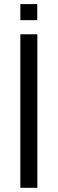

<svg xmlns="http://www.w3.org/2000/svg" viewBox="-20 -896 275 916"><path d="M77.1 0V-732.4H158.2V0ZM77.1 -799.8V-876.5H157.7V-799.8Z"/></svg>

Font: Antonio ExtraLight
Style: Regular
Weight: 250
Designer: Vernon Adams
Foundry: Vernon Adams
Version: Version 1.002